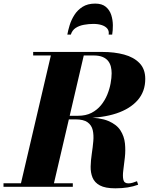

<svg xmlns="http://www.w3.org/2000/svg" viewBox="-56 -1039 868 1068"><path d="M56 0 231.5 -750H414.5L239.5 0ZM-36.5 0V-19.5H349V0ZM585.5 8.5Q529.5 8.5 499.8 -7.5Q470 -23.5 458.8 -51Q447.5 -78.5 448.2 -112.8Q449 -147 454.5 -183.2Q460 -219.5 463 -253.8Q466 -288 459.8 -315.2Q453.5 -342.5 431.2 -358.8Q409 -375 363 -375H299V-385.5H420Q501 -385.5 547.2 -365.8Q593.5 -346 614.2 -313.2Q635 -280.5 639 -241.2Q643 -202 638.5 -163Q634 -124 629.8 -91.5Q625.5 -59 630.2 -39Q635 -19 658 -19Q671 -19 682.5 -22.8Q694 -26.5 706 -31L712.5 -11.5Q685.5 -1.5 654.2 3.5Q623 8.5 585.5 8.5ZM299 -383V-395H378.5Q421.5 -395 453 -411.2Q484.5 -427.5 506 -454Q527.5 -480.5 540.5 -512Q553.5 -543.5 559.2 -575Q565 -606.5 565 -631.5Q565 -650 560.8 -667.8Q556.5 -685.5 545.8 -699.5Q535 -713.5 515.2 -722Q495.5 -730.5 463.5 -730.5H128.5V-750H515Q580.5 -750 634.2 -735.5Q688 -721 720 -688Q752 -655 752 -600Q752 -530 709.8 -481.8Q667.5 -433.5 591.5 -408.2Q515.5 -383 415 -383ZM318.5 -846.5Q322.5 -869.5 331.5 -899Q340.5 -928.5 357.8 -955.8Q375 -983 403.2 -1001Q431.5 -1019 473.5 -1019Q511.5 -1019 532.8 -1001Q554 -983 562.8 -955.8Q571.5 -928.5 571.8 -899Q572 -869.5 568 -846.5H548.5Q551.5 -867 540.8 -880Q530 -893 509.8 -899.5Q489.5 -906 463.5 -906Q437.5 -906 411.2 -901.2Q385 -896.5 365.2 -883.8Q345.5 -871 338 -846.5Z"/></svg>

Font: Bodoni Moda 11pt ExtraBold
Style: Italic
Weight: 800
Italic angle: -13°
Version: Version 2.004